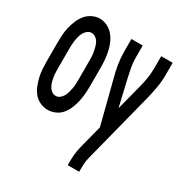

<svg xmlns="http://www.w3.org/2000/svg" viewBox="-173 -667 947 1000"><g transform="rotate(30 300.0 -167.5)"><path d="M141 8Q117 8 95 -2Q73 -12 58 -30Q43 -48 34 -70.5Q25 -93 19.5 -116Q14 -139 12.5 -162.5Q11 -186 11 -210V-320Q11 -344 12.5 -367.5Q14 -391 19.5 -414.5Q25 -438 34.5 -460Q44 -482 58.5 -500Q73 -518 95.5 -529Q118 -540 141 -540Q164 -540 186 -529Q208 -518 223 -500Q238 -482 247.5 -460Q257 -438 262 -414.5Q267 -391 269 -367.5Q271 -344 271 -320V-210Q271 -186 269 -162.5Q267 -139 262 -116Q257 -93 247.5 -70.5Q238 -48 223.5 -30Q209 -12 186.5 -2Q164 8 141 8ZM141 -76Q154 -76 165 -84.5Q176 -93 182.5 -105Q189 -117 192.5 -130Q196 -143 198.5 -156Q201 -169 201.5 -183Q202 -197 202 -210V-320Q202 -334 201.5 -347.5Q201 -361 198.5 -374Q196 -387 192.5 -400.5Q189 -414 182.5 -426Q176 -438 164.5 -446Q153 -454 140 -454Q127 -454 116 -445.5Q105 -437 98.5 -425Q92 -413 88.5 -400Q85 -387 83 -373.5Q81 -360 80.5 -346.5Q80 -333 80 -320V-210Q80 -197 80.5 -183Q81 -169 83 -156Q85 -143 88.5 -130Q92 -117 98.5 -105Q105 -93 116 -84.5Q127 -76 141 -76ZM376 205V198Q376 171 378 144Q380 117 387 91L423 -49L357 -307Q347 -343 341 -380.5Q335 -418 335 -457V-530H403V-457Q403 -425 409 -394.5Q415 -364 422 -334L457 -184L496 -335Q504 -365 509 -395.5Q514 -426 514 -457V-530H583V-457Q583 -418 576.5 -380.5Q570 -343 561 -307L452 119Q447 138 446 158Q445 178 445 198V205Z"/></g></svg>

Font: Iosevka Curly Medium Extended
Style: Regular
Weight: 500
Width: 7
Monospace: yes
Designer: Belleve Invis
Foundry: Belleve Invis
Version: Version 11.1.0; ttfautohint (v1.8.3)